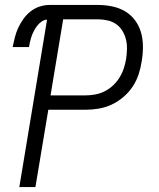

<svg xmlns="http://www.w3.org/2000/svg" viewBox="-20 -755 640 775"><path d="M58 0 170 -676Q158 -675 148 -668Q138 -661 130.5 -651.5Q123 -642 117.5 -631.5Q112 -621 108 -610Q104 -599 101.5 -587.5Q99 -576 97 -565H31Q35 -585 40 -604.5Q45 -624 53.5 -642.5Q62 -661 74.5 -678.5Q87 -696 103.5 -709Q120 -722 140 -728.5Q160 -735 179 -735H375Q405 -735 433.5 -729Q462 -723 485.5 -709Q509 -695 525.5 -672.5Q542 -650 549.5 -623Q557 -596 557 -566.5Q557 -537 552 -508Q548 -481 539.5 -455Q531 -429 515.5 -405.5Q500 -382 477.5 -363Q455 -344 430 -332.5Q405 -321 378 -316.5Q351 -312 325 -312H175L123 0ZM184 -370H325Q344 -370 363.5 -373.5Q383 -377 401.5 -386Q420 -395 435.5 -409.5Q451 -424 462 -441.5Q473 -459 479.5 -478.5Q486 -498 489 -517Q492 -537 492.5 -557Q493 -577 488.5 -595.5Q484 -614 474 -630.5Q464 -647 449 -657.5Q434 -668 414.5 -672.5Q395 -677 375 -677H235Z"/></svg>

Font: Iosevka SS04 Light Extended
Style: Italic
Weight: 300
Width: 7
Italic angle: -9°
Monospace: yes
Designer: Belleve Invis
Foundry: Belleve Invis
Version: Version 19.0.0; ttfautohint (v1.8.4)